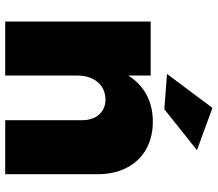

<svg xmlns="http://www.w3.org/2000/svg" viewBox="-68 -746 815 718"><g transform="rotate(90 339.0 -387.5)"><path d="M430 -287Q430 -328 408.5 -351.5Q387 -375 352 -375Q311 -374 287 -345Q263 -316 263 -269H217Q217 -358 243.5 -422Q270 -486 319 -519Q368 -552 436 -552Q494 -552 538.5 -527Q583 -502 607.5 -455Q632 -408 632 -345V0H430ZM61 -544H263V0H61ZM384 -775 542 -717 389 -595 257 -605Z"/></g></svg>

Font: Alexandria ExtraBold
Style: Regular
Weight: 800
Designer: Mohamed Gaber
Foundry: Kief Type Foundry
Version: Version 5.100